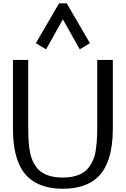

<svg xmlns="http://www.w3.org/2000/svg" viewBox="-20 -1139 772 1179"><path d="M59.6 0ZM366.2 -1020 262.7 -835.9 200.2 -874 342.8 -1118.7H389.6L532.2 -874L469.7 -835.9ZM365.2 20Q294.9 20 242.2 1.7Q189.5 -16.6 155.3 -48.3Q120.1 -80.1 98.6 -127.4Q59.6 -212.9 59.6 -349.1V-771H153.3V-347.2Q153.3 -219.2 176.8 -160.2Q198.7 -104.5 240.2 -78.6Q288.1 -48.8 365.2 -48.8Q481.4 -48.8 528.3 -115.2Q558.1 -157.2 565.9 -203.1Q577.1 -270 577.1 -347.2V-771H672.9V-349.1Q672.9 -136.7 577.1 -48.3Q502.9 20 365.2 20Z"/></svg>

Font: Dhyana
Style: Regular
Weight: 400
Foundry: Vernon Adams
Version: Version 1.002; ttfautohint (v0.8.51-6076)